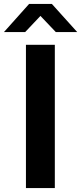

<svg xmlns="http://www.w3.org/2000/svg" viewBox="-71 -957 413 977"><path d="M61 0V-729H208V0ZM-50.8 -793.9 77.1 -937H192.9L321.8 -793.9H212.9L134.8 -876L57.1 -793.9Z"/></svg>

Font: Lumene Sans Expanded
Style: Bold
Weight: 600
Width: 7
Designer: Deni Anggara
Version: Version 1.003;Glyphs 3.1.2 (3151)